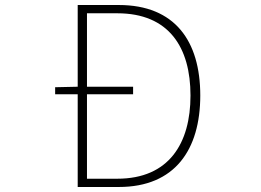

<svg xmlns="http://www.w3.org/2000/svg" viewBox="-20 -746 1040 766"><path d="M290 0H454C678 0 779 -149 779 -365C779 -582 678 -726 454 -726H290V-400L200 -398V-370H290ZM327 -33V-370H511V-400H327V-693H448C654 -693 740 -557 740 -365C740 -174 654 -33 448 -33Z"/></svg>

Font: Harano Aji Gothic K1 ExtraLight
Style: Regular
Weight: 250
Foundry: Masamichi Hosoda
Version: HaranoAjiGothicK1-ExtraLight version 20230610;ttx 4.39.4